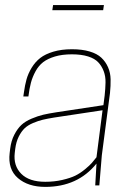

<svg xmlns="http://www.w3.org/2000/svg" viewBox="-20 -730 525 756"><path d="M18.1 -127.9 20 -144Q23.9 -175.8 36.4 -199.7Q48.8 -223.6 64.2 -238Q79.6 -252.4 104.5 -262.9Q129.4 -273.4 150.4 -278.3Q171.4 -283.2 203.1 -288.1L387.2 -315.9L392.1 -354Q395 -380.9 395.5 -405Q396 -429.2 388.4 -449.5Q380.9 -469.7 366.9 -484.6Q353 -499.5 326.7 -507.8Q300.3 -516.1 263.2 -516.1Q225.1 -516.1 196.5 -507.6Q168 -499 150.1 -485.4Q132.3 -471.7 120.1 -449.5Q107.9 -427.2 101.8 -404.3Q95.7 -381.3 91.8 -350.1H71.8L74.2 -366.2Q78.1 -395 84.5 -417.7Q90.8 -440.4 104.7 -463.4Q118.7 -486.3 138.4 -501.7Q158.2 -517.1 190.2 -526.6Q222.2 -536.1 263.2 -536.1Q303.7 -536.1 333 -527.3Q362.3 -518.6 379.2 -502.7Q396 -486.8 405.5 -465.1Q415 -443.4 415.5 -417.7Q416 -392.1 413.1 -363.8L380.9 -118.2L371.1 0H355L359.9 -85.9Q286.1 5.9 158.2 5.9Q90.8 5.9 50.5 -28.8Q10.3 -63.5 18.1 -127.9ZM158.2 -14.2Q193.8 -14.2 225.3 -21.5Q256.8 -28.8 276.4 -38.3Q295.9 -47.9 314.7 -63.5Q333.5 -79.1 341.3 -88.1Q349.1 -97.2 359.9 -110.8L383.8 -295.9L192.9 -267.1Q166 -262.7 148.4 -258.5Q130.9 -254.4 110.1 -245.6Q89.4 -236.8 76.7 -224.6Q64 -212.4 53.7 -191.9Q43.5 -171.4 40 -144L38.1 -127.9Q32.2 -77.6 63.5 -45.9Q94.7 -14.2 158.2 -14.2ZM186 -689.9 189 -710H389.2L386.2 -689.9Z"/></svg>

Font: Cooper Hewitt
Style: Thin Italic
Weight: 702
Designer: Village Type and Design LLC
Foundry: Cooper Hewitt Smithsonian Design Museum
Version: 1.000